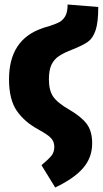

<svg xmlns="http://www.w3.org/2000/svg" viewBox="-20 -608 456 852"><path d="M164 125Q194 100 207.5 84Q221 68 221 44Q221 21 207 5.5Q193 -10 151 -33Q88 -67 54 -117Q20 -167 20 -256Q20 -433 169 -483Q179 -487 192 -490Q227 -501 243.5 -510Q260 -519 270 -537Q280 -555 280 -588L416 -577Q416 -508 404 -473Q392 -438 370 -422.5Q348 -407 303 -389Q264 -374 242 -359.5Q220 -345 208.5 -321Q197 -297 197 -256Q197 -208 215.5 -180Q234 -152 288 -121Q341 -90 365 -58Q389 -26 389 28Q389 91 349 137.5Q309 184 225 224Z"/></svg>

Font: Fira Sans Extra Condensed ExtraBold
Style: Regular
Weight: 800
Width: 1
Designer: Carrois Corporate & Edenspiekermann AG
Foundry: Carrois Corporate GbR & Edenspiekermann AG
Version: Version 4.203